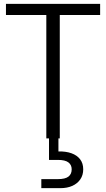

<svg xmlns="http://www.w3.org/2000/svg" viewBox="-20 -720 553 999"><path d="M221 0V-642H11V-700H501V-642H291V0ZM195 259V212H281Q319 212 336 199Q353 186 353 161Q353 138 336 125Q319 112 281 112H235V-6H284V68Q323 67 352 77.5Q381 88 397 109Q413 130 413 161Q413 191 398 213Q383 235 356.5 247Q330 259 294 259Z"/></svg>

Font: DM Sans 36pt Light
Style: Regular
Weight: 300
Designer: Colophon Foundry, Jonny Pinhorn
Foundry: Colophon Foundry
Version: Version 4.004;gftools[0.9.30]